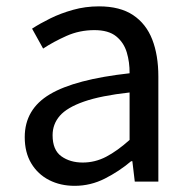

<svg xmlns="http://www.w3.org/2000/svg" viewBox="-20 -577 603 610"><path d="M217.2 13.4Q171.9 13.4 136.1 -4.9Q100.2 -23.2 79.4 -57.9Q58.6 -92.5 58.6 -141.3Q58.6 -230.1 138.5 -277.5Q218.3 -325 391.7 -344.2Q392.1 -379.4 382.8 -410.5Q373.5 -441.7 349.2 -461.5Q324.9 -481.3 280 -481.3Q232.6 -481.3 191.1 -462.8Q149.7 -444.3 117 -422.7L81.9 -486Q107 -502.3 139.8 -518.5Q172.6 -534.7 211.9 -545.7Q251.1 -556.8 294.5 -556.8Q361.2 -556.8 402.8 -529.1Q444.3 -501.4 463.7 -451.5Q483.1 -401.6 483.1 -334V0H408.2L400.5 -64.9H396.7Q358.6 -32.7 313.3 -9.7Q267.9 13.4 217.2 13.4ZM242.8 -60.6Q282 -60.6 317.3 -79Q352.5 -97.4 391.7 -132.4V-283.2Q300.7 -273.1 246.8 -254.3Q193 -235.5 170 -209.1Q147.1 -182.6 147.1 -147.4Q147.1 -100.4 174.9 -80.5Q202.6 -60.6 242.8 -60.6Z"/></svg>

Font: Noto Sans JP
Style: Regular
Weight: 100
Designer: Ryoko NISHIZUKA 西塚涼子 (kana, bopomofo & ideographs); Paul D. Hunt (Latin, Greek & Cyrillic); Sandoll Communications 산돌커뮤니
Foundry: Adobe
Version: Version 2.004;hotconv 1.0.118;makeotfexe 2.5.65603